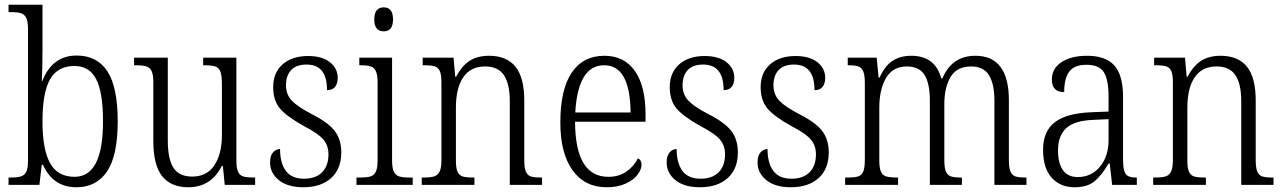

<svg xmlns="http://www.w3.org/2000/svg" viewBox="-20 -779 5411 809"><path d="M161 -85H156L146 0H16V-31H26Q54 -31 69 -36Q84 -41 91 -56Q98 -71 98 -101V-655Q98 -687 91 -702.5Q84 -718 69 -723Q54 -728 26 -728H16V-759H159V-568Q159 -487 156 -437H158Q200 -545 303 -545Q389 -545 432.5 -478.5Q476 -412 476 -268Q476 -123 431 -56.5Q386 10 302 10Q203 10 161 -85ZM414 -269Q414 -389 385.5 -445Q357 -501 294 -501Q223 -501 191 -445Q159 -389 159 -268Q159 -149 191 -91.5Q223 -34 294 -34Q354 -34 384 -92Q414 -150 414 -269Z M626 -185V-434Q626 -465 618.5 -480Q611 -495 596 -499.5Q581 -504 551 -504H545V-536H687V-187Q687 -110 710.5 -72.5Q734 -35 790 -35Q852 -35 883.5 -83Q915 -131 915 -209V-425Q915 -461 908.5 -477.5Q902 -494 887 -499Q872 -504 841 -504H836V-536H976V-104Q976 -71 983 -55.5Q990 -40 1005 -35.5Q1020 -31 1050 -31H1055V0H927L919 -80H915Q891 -34 856 -12Q821 10 773 10Q700 10 663 -37Q626 -84 626 -185Z M1118 -94Q1118 -123 1130.5 -137Q1143 -151 1160 -151Q1160 -92 1184.5 -59Q1209 -26 1261 -26Q1310 -26 1337 -53Q1364 -80 1364 -129Q1364 -165 1343 -190.5Q1322 -216 1262 -247Q1188 -288 1159.5 -322Q1131 -356 1131 -412Q1131 -473 1171 -508Q1211 -543 1278 -543Q1337 -543 1370 -517Q1403 -491 1403 -451Q1403 -426 1391.5 -412.5Q1380 -399 1358 -399Q1358 -507 1272 -507Q1228 -507 1206.5 -483.5Q1185 -460 1185 -420Q1185 -381 1209.5 -355Q1234 -329 1294 -298Q1363 -263 1390.5 -227Q1418 -191 1418 -137Q1418 -67 1375 -28.5Q1332 10 1258 10Q1192 10 1155 -20Q1118 -50 1118 -94Z M1557 -697Q1557 -748 1597 -748Q1636 -748 1636 -697Q1636 -647 1597 -647Q1557 -647 1557 -697ZM1482 -31H1497Q1526 -31 1541 -35.5Q1556 -40 1563.5 -55.5Q1571 -71 1571 -102V-431Q1571 -463 1564 -478.5Q1557 -494 1542.5 -499Q1528 -504 1501 -504H1494V-536H1632V-105Q1632 -72 1639 -56.5Q1646 -41 1661 -36Q1676 -31 1705 -31H1719V0H1482Z M1757 -31H1766Q1795 -31 1810 -36Q1825 -41 1832.5 -56.5Q1840 -72 1840 -105V-433Q1840 -465 1833 -480Q1826 -495 1811.5 -499.5Q1797 -504 1768 -504H1761V-536H1891L1898 -456H1902Q1927 -503 1960 -523.5Q1993 -544 2041 -544Q2115 -544 2152 -498Q2189 -452 2189 -356V-105Q2189 -72 2195.5 -56.5Q2202 -41 2215.5 -36Q2229 -31 2258 -31H2264V0H2128V-354Q2128 -425 2103.5 -462Q2079 -499 2024 -499Q1963 -499 1932 -453.5Q1901 -408 1901 -326V-102Q1901 -70 1908 -55Q1915 -40 1929.5 -35.5Q1944 -31 1973 -31H1979V0H1757Z M2341 -263Q2341 -402 2389 -473Q2437 -544 2527 -544Q2610 -544 2655 -480Q2700 -416 2700 -298V-266H2403Q2404 -34 2543 -34Q2588 -34 2619.5 -56Q2651 -78 2668 -112Q2683 -105 2683 -84Q2683 -65 2666 -42.5Q2649 -20 2615.5 -5Q2582 10 2536 10Q2444 10 2392.5 -61.5Q2341 -133 2341 -263ZM2637 -305Q2635 -504 2526 -504Q2469 -504 2439 -452.5Q2409 -401 2404 -305Z M2789 -94Q2789 -123 2801.5 -137Q2814 -151 2831 -151Q2831 -92 2855.5 -59Q2880 -26 2932 -26Q2981 -26 3008 -53Q3035 -80 3035 -129Q3035 -165 3014 -190.5Q2993 -216 2933 -247Q2859 -288 2830.5 -322Q2802 -356 2802 -412Q2802 -473 2842 -508Q2882 -543 2949 -543Q3008 -543 3041 -517Q3074 -491 3074 -451Q3074 -426 3062.5 -412.5Q3051 -399 3029 -399Q3029 -507 2943 -507Q2899 -507 2877.5 -483.5Q2856 -460 2856 -420Q2856 -381 2880.5 -355Q2905 -329 2965 -298Q3034 -263 3061.5 -227Q3089 -191 3089 -137Q3089 -67 3046 -28.5Q3003 10 2929 10Q2863 10 2826 -20Q2789 -50 2789 -94Z M3172 -94Q3172 -123 3184.5 -137Q3197 -151 3214 -151Q3214 -92 3238.5 -59Q3263 -26 3315 -26Q3364 -26 3391 -53Q3418 -80 3418 -129Q3418 -165 3397 -190.5Q3376 -216 3316 -247Q3242 -288 3213.5 -322Q3185 -356 3185 -412Q3185 -473 3225 -508Q3265 -543 3332 -543Q3391 -543 3424 -517Q3457 -491 3457 -451Q3457 -426 3445.5 -412.5Q3434 -399 3412 -399Q3412 -507 3326 -507Q3282 -507 3260.5 -483.5Q3239 -460 3239 -420Q3239 -381 3263.5 -355Q3288 -329 3348 -298Q3417 -263 3444.5 -227Q3472 -191 3472 -137Q3472 -67 3429 -28.5Q3386 10 3312 10Q3246 10 3209 -20Q3172 -50 3172 -94Z M3541 -31H3553Q3583 -31 3597 -36Q3611 -41 3617.5 -56.5Q3624 -72 3624 -106V-429Q3624 -462 3617.5 -478Q3611 -494 3597 -499Q3583 -504 3556 -504H3552V-536H3674L3682 -452H3686Q3708 -501 3740.5 -522.5Q3773 -544 3820 -544Q3920 -544 3946 -449H3951Q3991 -544 4090 -544Q4231 -544 4231 -356V-103Q4231 -71 4238 -55.5Q4245 -40 4259 -35.5Q4273 -31 4302 -31H4305V0H4170V-354Q4170 -426 4147 -462.5Q4124 -499 4072 -499Q4012 -499 3985.5 -455Q3959 -411 3959 -340V-105Q3959 -72 3965.5 -56.5Q3972 -41 3986 -36Q4000 -31 4029 -31H4033V0H3898V-354Q3898 -428 3875.5 -463.5Q3853 -499 3801 -499Q3742 -499 3713.5 -450.5Q3685 -402 3685 -326V-103Q3685 -71 3692 -55.5Q3699 -40 3714.5 -35.5Q3730 -31 3760 -31H3764V0H3541Z M4375 -148Q4375 -226 4424.5 -264Q4474 -302 4578 -306L4651 -309V-372Q4651 -442 4631.5 -474Q4612 -506 4558 -506Q4507 -506 4485.5 -477.5Q4464 -449 4464 -391Q4412 -391 4412 -444Q4412 -490 4452.5 -517Q4493 -544 4561 -544Q4638 -544 4675 -503.5Q4712 -463 4712 -371V-109Q4712 -76 4717 -59.5Q4722 -43 4733.5 -37Q4745 -31 4767 -31H4770V0H4666L4656 -90H4651Q4622 -40 4591.5 -15Q4561 10 4508 10Q4448 10 4411.5 -30Q4375 -70 4375 -148ZM4651 -189V-277L4588 -274Q4507 -271 4472.5 -239Q4438 -207 4438 -145Q4438 -92 4458.5 -62.5Q4479 -33 4521 -33Q4579 -33 4615 -77Q4651 -121 4651 -189Z M4839 -31H4848Q4877 -31 4892 -36Q4907 -41 4914.5 -56.5Q4922 -72 4922 -105V-433Q4922 -465 4915 -480Q4908 -495 4893.5 -499.5Q4879 -504 4850 -504H4843V-536H4973L4980 -456H4984Q5009 -503 5042 -523.5Q5075 -544 5123 -544Q5197 -544 5234 -498Q5271 -452 5271 -356V-105Q5271 -72 5277.5 -56.5Q5284 -41 5297.5 -36Q5311 -31 5340 -31H5346V0H5210V-354Q5210 -425 5185.5 -462Q5161 -499 5106 -499Q5045 -499 5014 -453.5Q4983 -408 4983 -326V-102Q4983 -70 4990 -55Q4997 -40 5011.5 -35.5Q5026 -31 5055 -31H5061V0H4839Z"/></svg>

Font: Noto Serif NarrowLight
Style: Regular
Weight: 300
Width: 4
Designer: Monotype Design Team
Foundry: Monotype Imaging Inc.
Version: Version 1.001